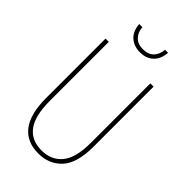

<svg xmlns="http://www.w3.org/2000/svg" viewBox="-275 -988 1079 1079"><g transform="rotate(45 265.0 -448.0)"><path d="M263 10Q170 10 122 -53Q74 -116 74 -241V-714H100V-245Q100 -127 141.5 -71Q183 -15 264 -15Q341 -15 385.5 -68.5Q430 -122 430 -241V-714H456V-237Q456 -106 402.5 -48Q349 10 263 10ZM265 -796Q217 -796 185.5 -824Q154 -852 150 -906H175Q178 -867 201 -843.5Q224 -820 265 -820Q307 -820 329.5 -843.5Q352 -867 355 -906H379Q375 -853 344.5 -824.5Q314 -796 265 -796Z"/></g></svg>

Font: Noto Sans Mono Condensed Thin
Style: Regular
Weight: 100
Width: 3
Designer: Monotype Design Team
Foundry: Monotype Imaging Inc.
Version: Version 2.014; ttfautohint (v1.8.4.7-5d5b)